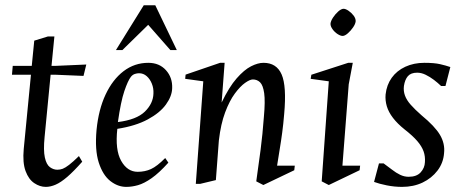

<svg xmlns="http://www.w3.org/2000/svg" viewBox="-20 -701 1767 732"><path d="M154.6 11.5Q132 11.5 110.7 -2.8Q89.3 -17 77.5 -48.8Q65.7 -80.6 70.5 -133.1L98 -416.1H25.6L28.6 -450H101.1L110.6 -546L163 -562.1H187.4L176.4 -450H194.5L309 -455L298.4 -411.6L190.9 -416.1H173L150 -178.5Q145 -127.5 151 -100.5Q157 -73.4 170.3 -63.7Q183.7 -53.9 198.5 -53.9Q209.5 -53.9 219.2 -57.6Q228.8 -61.3 243.5 -72.5Q258.2 -83.8 280.9 -106L293.5 -84.5Q260.7 -47.5 236.3 -26.5Q211.8 -5.5 192.1 3Q172.4 11.5 154.6 11.5Z M461.4 11.5Q429.1 11.5 400.4 -11Q371.8 -33.6 356.4 -81.6Q341.1 -129.6 348.1 -206Q355.7 -283.4 382.6 -340.7Q409.5 -397.9 451.2 -429.7Q493 -461.5 545.4 -461.5Q587.4 -461.5 612.6 -433.5Q637.9 -405.5 636.4 -365.1Q635.8 -334.6 612.7 -302.6Q589.6 -270.6 543.1 -245.6Q496.7 -220.6 427.3 -209.8Q418.4 -129.3 442 -87.7Q465.5 -46 504.9 -46Q532.7 -46 555.7 -56.5Q578.8 -67 609.9 -98.5L621.9 -80.9Q586.6 -41.7 558.1 -21.7Q529.5 -1.7 506.3 4.9Q483 11.5 461.4 11.5ZM429.5 -235.7Q500.4 -244.5 532.2 -275.4Q564 -306.4 565 -344.5Q566 -364.3 559 -381.8Q552 -399.4 539.4 -410.6Q526.7 -421.8 509.9 -421.8Q502.7 -421.8 494.2 -419.1Q485.8 -416.4 479.2 -408.4Q467.5 -393.4 454 -353.5Q440.5 -313.6 429.5 -235.7ZM422 -510.1 528.1 -681H572L654.1 -510.1H629.5L545 -606.4L446.6 -510.1Z M726.5 0 755 -391 686 -400.5 687.6 -416.5 819 -461.5H836.4L825 -310.2Q853.6 -369.7 882.3 -402.3Q910.9 -434.9 937 -448.2Q963.1 -461.5 984.5 -461.5Q1034.4 -461.5 1053.7 -417.2Q1073.1 -372.9 1063.4 -266Q1060.3 -228.1 1055.9 -195.5Q1051.6 -162.9 1046.5 -132.7Q1041.4 -102.4 1036.4 -69.4H1103.9L1101.9 -52L984 4.4L957 -9.6Q966 -71.6 973.5 -129.8Q981.1 -188 986.1 -256Q991.5 -315.3 987.2 -345.8Q982.8 -376.2 971.5 -387.2Q960.2 -398.1 944 -398.1Q932.9 -398.1 914.2 -384.9Q895.6 -371.7 875.3 -344.3Q855.1 -317 838.4 -272.7Q821.7 -228.4 814.4 -165.4L803 -14.4L743.1 0Z M1233.5 4.4 1206.5 -9.6 1233.5 -391 1164.5 -400.5 1167 -416 1307.5 -461.5H1325L1309.5 -379.5L1285.5 -69.4H1353L1351 -52ZM1286.1 -564Q1278.2 -564 1267 -571.2Q1255.8 -578.4 1247.8 -589.6Q1239.8 -600.8 1240 -610.5Q1241 -621 1249.8 -634.3Q1258.6 -647.7 1269.9 -657.6Q1281.3 -667.5 1289.9 -667.5Q1297.8 -667.5 1308.9 -659.9Q1320 -652.3 1328.2 -641.5Q1336.3 -630.7 1336 -620Q1335 -609.5 1326.1 -596.6Q1317.2 -583.6 1305.9 -573.8Q1294.6 -564 1286.1 -564Z M1512.9 11.5Q1483.6 11.5 1454.7 5.7Q1425.8 -0.1 1406.1 -7.4L1424.8 -78H1442.6Q1459.2 -66.1 1474.5 -54.2Q1489.7 -42.2 1505.5 -34.6Q1521.2 -27 1538 -27Q1568.6 -27 1583.9 -44Q1599.2 -60.9 1600 -82.6Q1601.7 -104.8 1594.9 -123.9Q1588.1 -143.1 1570.8 -163.3Q1553.4 -183.5 1522.6 -207.5Q1495.3 -229.3 1478.3 -251.5Q1461.3 -273.6 1454.7 -296Q1448.1 -318.4 1450.1 -341Q1454.1 -377.4 1473.4 -404.4Q1492.7 -431.4 1525.2 -446.5Q1557.7 -461.5 1597.9 -461.5Q1635.7 -461.5 1657.6 -456.4Q1679.6 -451.4 1696.9 -445.4L1678.3 -373H1661.8Q1649.5 -384.9 1634.3 -396.5Q1619 -408.1 1602.7 -416Q1586.5 -423.9 1570.5 -423.9Q1546.5 -423.9 1535 -410.6Q1523.6 -397.3 1520 -373.4Q1517.5 -354.2 1523.9 -336.8Q1530.2 -319.3 1546 -301.5Q1561.7 -283.7 1587 -261.5Q1638 -219.7 1657.5 -186.6Q1677 -153.5 1673 -117Q1670.2 -79.8 1648 -50.7Q1625.8 -21.6 1591.1 -5Q1556.3 11.5 1512.9 11.5Z"/></svg>

Font: Ancizar Serif Light
Style: Italic
Weight: 300
Italic angle: -4°
Designer: Cesar Puertas, Viviana Monsalve, Julian Moncada, Julian Prieto, Jose Castro, Felipe Aragon, Mariel Hernandez, Sara Alarc
Version: Version 8.100